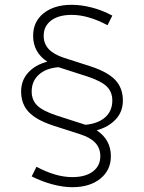

<svg xmlns="http://www.w3.org/2000/svg" viewBox="-20 -731 600 800"><path d="M281 49Q244 49 200 37.5Q156 26 112 4L132 -36Q213 7 281 7Q336 7 367 -16.5Q398 -40 398 -80Q398 -113 377.5 -135.5Q357 -158 313 -172L201 -208Q131 -231 99.5 -264.5Q68 -298 68 -350Q68 -396 97.5 -428.5Q127 -461 177 -474Q118 -513 118 -582Q118 -641 162 -676Q206 -711 279 -711Q317 -711 361 -700Q405 -689 448 -666L428 -626Q347 -669 279 -669Q224 -669 193 -645.5Q162 -622 162 -582Q162 -549 183 -526.5Q204 -504 247 -490L359 -454Q429 -431 460.5 -397.5Q492 -364 492 -312Q492 -266 462.5 -234Q433 -202 383 -188Q442 -149 442 -80Q442 -22 398 13.5Q354 49 281 49ZM336 -211Q389 -216 418.5 -242.5Q448 -269 448 -312Q448 -348 425 -370.5Q402 -393 345 -412L233 -448Q231 -449 228.5 -449.5Q226 -450 224 -451Q172 -447 142 -420Q112 -393 112 -350Q112 -314 135 -291.5Q158 -269 215 -250L327 -214Q329 -213 331.5 -212.5Q334 -212 336 -211Z"/></svg>

Font: Red Hat Display
Style: Regular
Weight: 300
Designer: Pentagram, MCKL
Foundry: Pentagram, MCKL
Version: Version 1.023